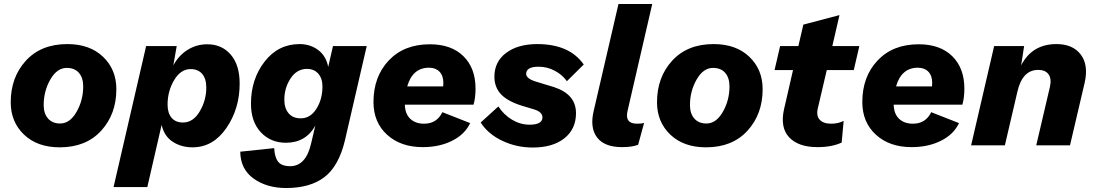

<svg xmlns="http://www.w3.org/2000/svg" viewBox="-20 -732 5522 967"><path d="M281 10Q168 10 101 -54Q34 -118 34 -217Q34 -343 110.5 -426.5Q187 -510 319 -510Q432 -510 499 -446Q566 -382 566 -283Q566 -157 489.5 -73.5Q413 10 281 10ZM283 -110Q332 -110 365.5 -168.5Q399 -227 399 -297Q399 -340 377.5 -365Q356 -390 316 -390Q267 -390 233.5 -331.5Q200 -273 200 -203Q200 -160 222 -135Q244 -110 283 -110Z M1024 -509Q1097 -509 1142 -457Q1187 -405 1187 -311Q1187 -184 1120 -87Q1053 10 950 10Q893 10 850 -18Q807 -46 794 -103L722 210H552L716 -500H870L853 -403Q880 -453 925 -481Q970 -509 1024 -509ZM902 -115Q953 -115 986 -171Q1019 -227 1019 -291Q1019 -335 998.5 -359.5Q978 -384 940 -384Q890 -384 857 -328.5Q824 -273 824 -205Q824 -163 844 -139Q864 -115 902 -115Z M1657 -500H1827L1717 -24Q1686 105 1614 160Q1542 215 1421 215Q1324 215 1257.5 167.5Q1191 120 1190 32L1361 14Q1363 59 1380.5 82Q1398 105 1441 105Q1521 105 1547 -10L1568 -99Q1520 -13 1420 -13Q1343 -13 1293.5 -66Q1244 -119 1244 -210Q1244 -333 1312.5 -421.5Q1381 -510 1489 -510Q1542 -510 1582 -480.5Q1622 -451 1633 -395ZM1495 -136Q1543 -136 1573.5 -184Q1604 -232 1604 -296Q1604 -337 1583 -361Q1562 -385 1526 -385Q1475 -385 1443.5 -337Q1412 -289 1412 -230Q1412 -187 1433.5 -161.5Q1455 -136 1495 -136Z M2375 -286Q2375 -239 2365 -205H2019Q2020 -159 2046 -134Q2072 -109 2116 -109Q2180 -109 2208 -167L2348 -112Q2321 -55 2257 -23Q2193 9 2109 9Q1998 9 1929.5 -53.5Q1861 -116 1861 -218Q1861 -346 1938 -427.5Q2015 -509 2145 -509Q2253 -509 2314 -449Q2375 -389 2375 -286ZM2141 -391Q2058 -391 2031 -297H2212Q2213 -303 2213 -314Q2213 -351 2193.5 -371Q2174 -391 2141 -391Z M2401 -115 2490 -196Q2517 -154 2559 -129Q2601 -104 2647 -104Q2712 -104 2712 -141Q2712 -168 2670 -181L2610 -199Q2536 -222 2503 -257.5Q2470 -293 2470 -346Q2470 -421 2529 -465.5Q2588 -510 2686 -510Q2848 -510 2920 -407L2835 -323Q2813 -355 2774.5 -375.5Q2736 -396 2693 -396Q2630 -396 2630 -360Q2630 -337 2676 -322L2771 -293Q2881 -257 2881 -162Q2881 -82 2822.5 -35.5Q2764 11 2663 11Q2581 11 2509.5 -23Q2438 -57 2401 -115Z M3113 9Q3024 9 2987 -40Q2950 -89 2970 -173L3095 -712H3265L3141 -175Q3125 -109 3188 -109Q3212 -109 3224 -113L3194 -3Q3165 9 3113 9Z M3536 10Q3423 10 3356 -54Q3289 -118 3289 -217Q3289 -343 3365.5 -426.5Q3442 -510 3574 -510Q3687 -510 3754 -446Q3821 -382 3821 -283Q3821 -157 3744.5 -73.5Q3668 10 3536 10ZM3538 -110Q3587 -110 3620.5 -168.5Q3654 -227 3654 -297Q3654 -340 3632.5 -365Q3611 -390 3571 -390Q3522 -390 3488.5 -331.5Q3455 -273 3455 -203Q3455 -160 3477 -135Q3499 -110 3538 -110Z M4144 -379 4099 -187Q4090 -149 4108.5 -129Q4127 -109 4166 -109Q4201 -109 4229 -123L4219 -14Q4170 9 4097 9Q4001 9 3954.5 -40.5Q3908 -90 3929 -183L3974 -379H3881L3909 -500H4001L4026 -608L4208 -656L4172 -500H4308L4280 -379Z M4837 -286Q4837 -239 4827 -205H4481Q4482 -159 4508 -134Q4534 -109 4578 -109Q4642 -109 4670 -167L4810 -112Q4783 -55 4719 -23Q4655 9 4571 9Q4460 9 4391.5 -53.5Q4323 -116 4323 -218Q4323 -346 4400 -427.5Q4477 -509 4607 -509Q4715 -509 4776 -449Q4837 -389 4837 -286ZM4603 -391Q4520 -391 4493 -297H4674Q4675 -303 4675 -314Q4675 -351 4655.5 -371Q4636 -391 4603 -391Z M5301 -510Q5383 -510 5423 -457.5Q5463 -405 5443 -316L5369 0H5199L5268 -295Q5277 -335 5261 -357.5Q5245 -380 5209 -380Q5129 -380 5104 -270L5041 0H4871L4987 -500H5138L5123 -403Q5178 -510 5301 -510Z"/></svg>

Font: Elaine Sans
Style: Bold Italic
Weight: 700
Italic angle: -13°
Designer: Wei Huang
Foundry: Wei Huang
Version: Version 2.001;December 24, 2019;FontCreator 12.0.0.2547 64-b